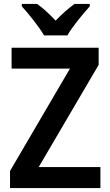

<svg xmlns="http://www.w3.org/2000/svg" viewBox="-20 -957 559 977"><path d="M204 -777H323C348 -822 403 -887 437 -925V-937H359C326 -913 297 -887 263 -852C231 -886 200 -915 169 -937H91V-925C126 -886 179 -821 204 -777ZM491 0V-107H177L482 -627V-714H39V-608H336L31 -87V0Z"/></svg>

Font: Noto Sans Lao Looped SemiCondensed SemiBold
Style: Regular
Weight: 600
Width: 4
Designer: Mark Frömberg, Ben Mitchell
Foundry: The Fontpad Ltd
Version: Version 1.002